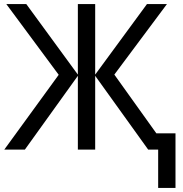

<svg xmlns="http://www.w3.org/2000/svg" viewBox="-20 -734 899 942"><path d="M799 -714 541 -368 747 -80H841V188H756V0H707L447 -362V0H362V-362L102 0H1L268 -367L11 -714H109L362 -368V-714H447V-368L701 -714Z"/></svg>

Font: Noto Sans Display
Style: Regular
Weight: 400
Designer: Monotype Design Team
Foundry: Monotype Imaging Inc.
Version: Version 2.003